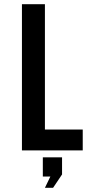

<svg xmlns="http://www.w3.org/2000/svg" viewBox="-20 -720 435 919"><path d="M85 -700H195V-100H376V0H85ZM185 125V33H277V115L234 179H195L221 125Z"/></svg>

Font: Bebas Neue Bold
Style: Regular
Weight: 700
Designer: Ryoichi Tsunekawa & LGV (GE)
Foundry: Free Software Foundation, Inc.
Version: Version 1.003 August 13, 2016